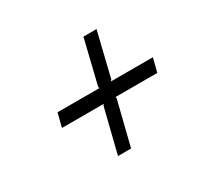

<svg xmlns="http://www.w3.org/2000/svg" viewBox="-116 -831 899 851"><g transform="rotate(-30 333.0 -405.5)"><path d="M599 -370H385L387 -363L331 -138H264L320 -363L325 -370H111L129 -440H343L341 -447L396 -673H463L408 -447L402 -440H617Z"/></g></svg>

Font: TypoPRO Sinkin Sans
Style: 300 Light Italic
Weight: 300
Italic angle: -112°
Designer: Keith Bates
Foundry: K-Type
Version: Sinkin Sans (version 1.0)  by Keith Bates   •   © 2014   www